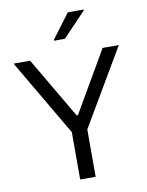

<svg xmlns="http://www.w3.org/2000/svg" viewBox="-98 -982 805 1051"><g transform="rotate(-10 304.5 -456.5)"><path d="M261 0V-263L12 -688H104L303 -349H310L507 -688H597L347 -263V0ZM252 -773V-778L353 -913H441V-908L312 -773Z"/></g></svg>

Font: Saira
Style: Regular
Weight: 400
Designer: Hector Gatti with collaboration of the Omnibus-Type team
Foundry: Omnibus-Type
Version: Version 1.100; ttfautohint (v1.8.3)